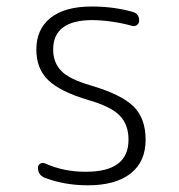

<svg xmlns="http://www.w3.org/2000/svg" viewBox="-20 -550 540 580"><path d="M246.1 -248Q161.1 -273.4 125.5 -308.1Q89.8 -342.8 89.8 -400.4Q89.8 -461.9 132.8 -496.1Q175.8 -530.3 256.8 -530.3Q323.2 -530.3 378.9 -514.6Q400.4 -509.8 400.4 -487.3Q400.4 -479.5 394 -474.6Q387.7 -469.7 379.9 -471.7Q319.3 -488.3 259.8 -489.3Q140.6 -489.3 140.6 -400.4Q140.6 -361.3 165 -335.9Q189.5 -310.5 253.9 -292Q346.7 -264.6 383.3 -228.5Q419.9 -192.4 419.9 -127.9Q419.9 -61.5 374.5 -25.9Q329.1 9.8 245.1 9.8Q175.8 9.8 116.2 -12.7Q94.7 -20.5 94.7 -43.9Q94.7 -51.8 101.6 -55.7Q108.4 -59.6 115.2 -56.6Q174.8 -30.3 240.2 -31.2Q368.2 -31.2 368.2 -127.9Q368.2 -173.8 341.3 -201.2Q314.5 -228.5 246.1 -248Z"/></svg>

Font: Rounded Mgen+ 1mn light
Style: Regular
Weight: 200
Designer: [Source Han Sans]
Ryoko NISHIZUKA  (kana & ideographs); Paul D. Hunt (Latin, Greek & Cyrillic); Wenlong ZHANG  (bopomofo
Version: Version 1.059.20150602